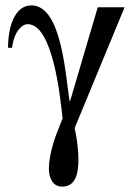

<svg xmlns="http://www.w3.org/2000/svg" viewBox="-20 -477 514 715"><path d="M444 -450H344L240 -97C224 -183 213 -457 97 -457C36 -457 10 -380 10 -299H25C32 -359 62 -387 83 -387C178 -387 205 -110 213 -36C202 -7 189 22 180 52C168 90 162 126 162 150C162 188 178 218 211 218C261 218 272 171 272 118C272 74 264 27 258 0Z"/></svg>

Font: XITS
Style: Regular
Weight: 400
Designer: MicroPress Inc., with final additions and corrections provided by Coen Hoffman, Elsevier (retired)
Version: Version 1.302